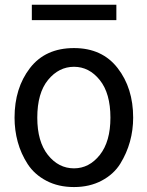

<svg xmlns="http://www.w3.org/2000/svg" viewBox="-20 -754 608 792"><path d="M111.3 -670.9V-734.4H460V-670.9ZM133.8 -268.6Q133.8 -169.9 177.7 -114.7Q221.7 -59.6 285.2 -59.6Q347.7 -59.6 391.6 -114.7Q435.5 -169.9 435.5 -268.6Q435.5 -369.1 391.6 -423.8Q347.7 -478.5 285.2 -478.5Q222.7 -478.5 178.2 -424.3Q133.8 -370.1 133.8 -268.6ZM40 -268.6Q40 -390.6 103.5 -473.1Q167 -555.7 285.2 -555.7Q401.4 -555.7 465.3 -473.1Q529.3 -390.6 529.3 -268.6Q529.3 -217.8 516.1 -169.9Q502.9 -122.1 476.1 -78.6Q449.2 -35.2 399.4 -8.8Q349.6 17.6 285.2 17.6Q220.7 17.6 171.4 -8.3Q122.1 -34.2 94.2 -77.1Q66.4 -120.1 53.2 -168.5Q40 -216.8 40 -268.6Z"/></svg>

Font: Gothic A1 Medium
Style: Regular
Weight: 500
Designer: HanYang I&C Co.,Ltd.
Foundry: HanYang I&C Co.,Ltd.
Version: Version 2.50